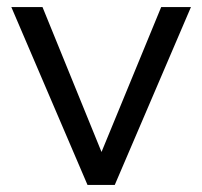

<svg xmlns="http://www.w3.org/2000/svg" viewBox="-20 -522 571 542"><path d="M227 0 12 -502H100L280 -60H253L435 -502H519L304 0Z"/></svg>

Font: Mulish ExtraLight
Style: Regular
Weight: 400
Version: Version 3.603